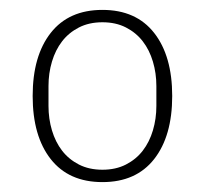

<svg xmlns="http://www.w3.org/2000/svg" viewBox="-20 -724 414 388"><path d="M187 -356Q119 -356 82.5 -402.5Q46 -449 46 -530Q46 -611 82.5 -657.5Q119 -704 187 -704Q255 -704 291.5 -657.5Q328 -611 328 -530Q328 -449 291.5 -402.5Q255 -356 187 -356ZM187 -381Q214 -381 234.5 -391.5Q255 -402 268.5 -419.5Q282 -437 289 -460.5Q296 -484 296 -510V-550Q296 -576 289 -599.5Q282 -623 268.5 -640.5Q255 -658 234.5 -668.5Q214 -679 187 -679Q160 -679 139.5 -668.5Q119 -658 105.5 -640.5Q92 -623 85 -599.5Q78 -576 78 -550V-510Q78 -484 85 -460.5Q92 -437 105.5 -419.5Q119 -402 139.5 -391.5Q160 -381 187 -381Z"/></svg>

Font: IBM Plex Sans ExtLt
Style: Regular
Weight: 200
Designer: Mike Abbink, Paul van der Laan, Pieter van Rosmalen
Foundry: Bold Monday
Version: Version 3.005